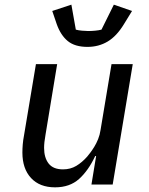

<svg xmlns="http://www.w3.org/2000/svg" viewBox="-20 -791 640 823"><path d="M392 -122H388Q359 -60 319 -24Q279 12 216 12Q150 12 113 -28Q76 -68 76 -137Q76 -154 77.5 -172Q79 -190 83 -211L134 -516H225L175 -213Q169 -180 169 -157Q169 -115 188.5 -90Q208 -65 250 -65Q282 -65 307 -80Q332 -95 354 -120Q359 -126 367 -136.5Q375 -147 384 -161.5Q393 -176 400.5 -194.5Q408 -213 411 -234L458 -516H549L463 0H372ZM355 -590Q301 -590 270.5 -615Q240 -640 223 -688L204 -744L286 -771L305 -664Q315 -661 331.5 -659.5Q348 -658 358 -658Q372 -658 388 -659.5Q404 -661 415 -664L468 -771L546 -744L511 -687Q480 -636 441.5 -613Q403 -590 355 -590Z"/></svg>

Font: IBM Plex Mono Text
Style: Italic
Weight: 450
Italic angle: -9°
Monospace: yes
Designer: Mike Abbink, Paul van der Laan, Pieter van Rosmalen
Foundry: Bold Monday
Version: Version 2.1